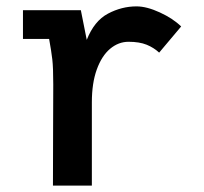

<svg xmlns="http://www.w3.org/2000/svg" viewBox="-20 -582 640 602"><path d="M146 0 146.5 -175Q147 -230.5 147 -317Q147 -370 144 -395.8Q141 -421.5 134 -460H52V-550H233.5L252 -457Q275.5 -516.5 318.5 -539.2Q361.5 -562 408 -562Q440 -562 481.2 -543Q522.5 -524 548 -499L479 -417Q462.5 -432.5 439.8 -441.8Q417 -451 383 -451Q351.5 -451 325.2 -429Q299 -407 283.5 -364.2Q268 -321.5 268 -261V0Z"/></svg>

Font: JuliaMono Latin
Style: Bold
Weight: 700
Monospace: yes
Designer: cormullion
Foundry: corm
Version: Version 0.038; ttfautohint (v1.8)